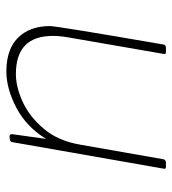

<svg xmlns="http://www.w3.org/2000/svg" viewBox="11 -543 542 604"><g transform="rotate(90 282.0 -241.0)"><path d="M204 10Q125 10 88 -39Q62 -74 62 -127Q62 -148 120 -484Q122 -492 130 -492H144Q150 -492 150 -487L98 -187Q93 -159 93 -136Q93 -20 213 -20Q253 -20 299.5 -41Q346 -62 384.5 -107Q423 -152 435 -222L481 -484Q483 -492 491 -492H505Q511 -492 511 -487L427 -8Q426 0 409 0Q402 0 402 -8L417 -115Q379 -53 319 -21.5Q259 10 204 10Z"/></g></svg>

Font: YamahaIndonesia935. App Thin
Style: Italic
Weight: 100
Italic angle: -10°
Designer: Dalton Maag Ltd
Foundry: Dalton Maag Ltd
Version: Version 1.002; January 01, 2024; Regular/Italic